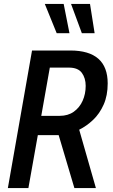

<svg xmlns="http://www.w3.org/2000/svg" viewBox="-20 -957 574 977"><path d="M20 0 143 -700H337.5Q528 -700 528 -532.5Q528 -471 507.5 -424.8Q487 -378.5 453.8 -347Q420.5 -315.5 383 -297L468 0H358.5L278.5 -269.5Q275.5 -269.5 272.5 -269.5H172.5L124.5 0ZM330.5 -613H233.5L190 -367.5H283.5Q326 -367.5 355.5 -388.5Q385 -409.5 400.5 -444.2Q416 -479 416 -520Q416 -559.5 396.5 -586.2Q377 -613 330.5 -613ZM268.5 -788 208 -937H304L333.5 -788ZM396.5 -788 341.5 -937H438L461.5 -788Z"/></svg>

Font: Cabin Condensed Medium
Style: Italic
Weight: 500
Width: 3
Italic angle: -10°
Designer: Pablo Impallari
Foundry: Pablo Impallari. http://www.impallari.com Igino Marini. http://www.ikern.com
Version: Version 3.001; ttfautohint (v1.8.3)